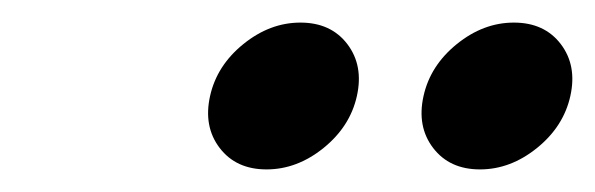

<svg xmlns="http://www.w3.org/2000/svg" viewBox="-20 -751 527 170"><path d="M363.5 -620Q349 -639 355 -666Q361 -693 384.5 -712Q408 -731 435 -731Q462 -731 476.5 -712Q491 -693 485 -666Q479 -639 455.5 -620Q432 -601 405 -601Q378 -601 363.5 -620ZM174.5 -620Q160 -639 166 -666Q172 -693 195.5 -712Q219 -731 246 -731Q273 -731 287.5 -712Q302 -693 296 -666Q290 -639 266.5 -620Q243 -601 216 -601Q189 -601 174.5 -620Z"/></svg>

Font: Miedinger
Style: Italic
Weight: 400
Italic angle: -13°
Version: Version 001.000